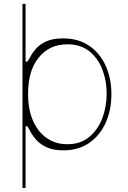

<svg xmlns="http://www.w3.org/2000/svg" viewBox="-20 -747 646 972"><path d="M93.8 -727.3H109.4V-434.7H117.9Q124.6 -441.8 134.2 -460.6Q143.8 -479.4 162.3 -500.7Q180.8 -522 213.6 -537.3Q246.4 -552.6 299.7 -552.6Q377.8 -552.6 432.4 -514.7Q486.9 -476.9 515.4 -413Q544 -349.1 544 -271.3Q544 -189.3 514.7 -124.8Q485.4 -60.4 431.3 -23.3Q377.1 13.8 302.6 14.2Q249.3 14.2 215.9 -1.6Q182.5 -17.4 163.4 -39.2Q144.2 -61.1 134.2 -80.6Q124.3 -100.1 117.9 -108H109.7L109.4 -98V204.5H93.8ZM519.9 -272.7Q519.9 -338.8 497.9 -395.8Q475.9 -452.8 431.8 -487.7Q387.8 -522.7 321 -522.7Q229.8 -522.4 175.8 -455.4Q121.8 -388.5 122.2 -272.7Q121.8 -193.5 147 -136Q172.2 -78.5 217.2 -47.6Q262.1 -16.7 321 -17Q386.4 -16.7 430.6 -52.7Q474.8 -88.8 497.3 -147.2Q519.9 -205.6 519.9 -272.7Z"/></svg>

Font: Inter Thin BETA
Style: Regular
Weight: 100
Designer: Rasmus Andersson
Foundry: rsms
Version: Version 3.011;git-f93a4a705